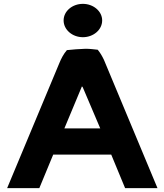

<svg xmlns="http://www.w3.org/2000/svg" viewBox="-20 -966 852 996"><path d="M310 -860C310 -812 355 -773 410 -773C464 -773 510 -811 510 -860C510 -908 464 -946 410 -946C355 -946 310 -908 310 -860ZM797 10 519 -656C510 -675 500 -692 487 -708C467 -710 447 -713 424 -713C388 -712 357 -709 327 -706C309 -685 297 -661 288 -639L17 10H184L256 -164H557L629 10ZM314 -300 405 -518 409 -514 500 -300Z"/></svg>

Font: Bluebird
Style: SfBdExt
Weight: 700
Designer: Jasper
Foundry: Cannot Into Space Fonts
Version: Version 0.98